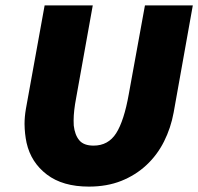

<svg xmlns="http://www.w3.org/2000/svg" viewBox="-20 -680 735 712"><path d="M309.5 12Q212.5 12 153.8 -32.8Q95 -77.5 78.5 -150.5Q71.5 -183.5 71 -220Q71 -246.5 76 -276L145.5 -660H324L262.5 -317.5Q253 -268 253 -233L253.5 -214.5Q257.5 -179.5 274 -159.8Q290.5 -140 327 -140Q381.5 -140 410.8 -186Q440 -232 457.5 -330.5L517.5 -660H695L624 -263Q613.5 -205.5 588.2 -155.2Q563 -105 523 -67.8Q483 -30.5 429.8 -9.2Q376.5 12 309.5 12Z"/></svg>

Font: Lucymar Sans ExtraBold
Style: Italic
Weight: 800
Italic angle: -10°
Foundry: The League of Moveable Type (original font) / Main changes by Cristiano Sobral with portions from Mirco Monsees
Version: Version 2.00;August 30, 2020;FontCreator 13.0.0.2681 64-bit